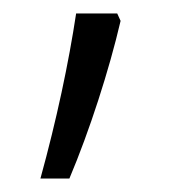

<svg xmlns="http://www.w3.org/2000/svg" viewBox="-20 -136 266 285"><path d="M159 -105 154 -116H93C82 -43 64 42 40 129H83C113 58 142 -32 159 -105Z"/></svg>

Font: Noto Sans Meetei Mayek Light
Style: Regular
Weight: 300
Designer: Monotype Design Team and Neelakash Kshetrimayum
Foundry: Monotype Imaging Inc.
Version: Version 2.002